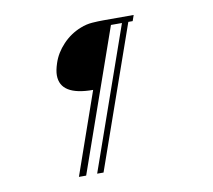

<svg xmlns="http://www.w3.org/2000/svg" viewBox="-63 -581 726 653"><g transform="rotate(-10 300.0 -255.0)"><path d="M159 0 258 -283Q145 -283 145 -353Q145 -370 153 -394Q164 -428 191 -456.5Q218 -485 254 -499Q274 -507 294.5 -508.5Q315 -510 334 -510H438L431 -490H416L244 0H222L394 -490H356L184 0Z"/></g></svg>

Font: Grey Qo
Style: Regular
Weight: 400
Designer: Robert E. Leuschke
Foundry: Robert E. Leuschke
Version: Version 2.010